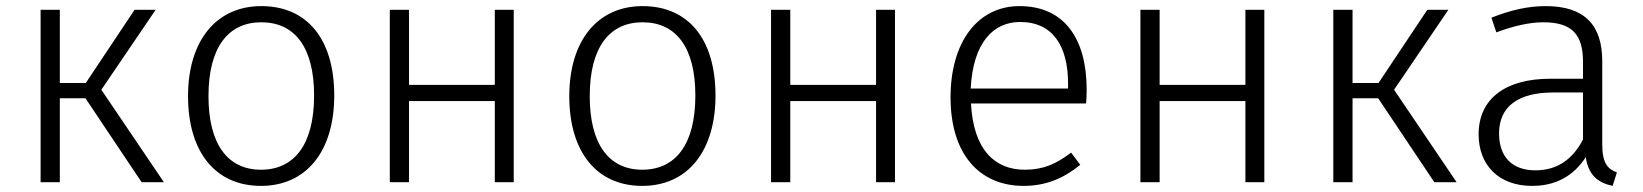

<svg xmlns="http://www.w3.org/2000/svg" viewBox="-20 -597 5382 629"><path d="M490 -565H421L261 -325H176V-565H113V0H176V-275H260L444 0H517L312 -303Z M836 -577C688 -577 596 -463 596 -282C596 -100 685 12 835 12C984 12 1075 -102 1075 -284C1075 -469 986 -577 836 -577ZM836 -524C945 -524 1009 -443 1009 -284C1009 -122 943 -41 835 -41C727 -41 663 -123 663 -282C663 -444 729 -524 836 -524Z M1601 0H1663V-565H1601V-319H1320V-565H1257V0H1320V-266H1601Z M2085 -577C1937 -577 1845 -463 1845 -282C1845 -100 1934 12 2084 12C2233 12 2324 -102 2324 -284C2324 -469 2235 -577 2085 -577ZM2085 -524C2194 -524 2258 -443 2258 -284C2258 -122 2192 -41 2084 -41C1976 -41 1912 -123 1912 -282C1912 -444 1978 -524 2085 -524Z M2850 0H2912V-565H2850V-319H2569V-565H2506V0H2569V-266H2850Z M3540 -303C3540 -470 3467 -577 3320 -577C3182 -577 3094 -458 3094 -278C3094 -96 3185 12 3334 12C3408 12 3466 -14 3519 -57L3489 -97C3440 -60 3399 -41 3337 -41C3240 -41 3169 -105 3161 -258H3538C3539 -269 3540 -286 3540 -303ZM3479 -307H3160C3168 -459 3235 -525 3322 -525C3429 -525 3479 -446 3479 -323Z M4060 0H4122V-565H4060V-319H3779V-565H3716V0H3779V-266H4060Z M4725 -565H4656L4496 -325H4411V-565H4348V0H4411V-275H4495L4679 0H4752L4547 -303Z M5229 -125V-397C5229 -513 5173 -577 5044 -577C4985 -577 4929 -564 4866 -539L4882 -491C4939 -512 4990 -524 5036 -524C5130 -524 5166 -484 5166 -394V-339H5058C4914 -339 4824 -275 4824 -157C4824 -56 4890 12 4999 12C5075 12 5134 -19 5175 -82C5184 -24 5213 1 5263 12L5277 -32C5246 -44 5229 -63 5229 -125ZM5010 -39C4935 -39 4891 -82 4891 -160C4891 -249 4955 -294 5068 -294H5166V-140C5132 -75 5082 -39 5010 -39Z"/></svg>

Font: Glow Sans SC Normal
Style: Regular
Weight: 400
Designer: Ryoko NISHIZUKA (kana, bopomofo & ideographs); Paul D. Hunt (Latin, Greek & Cyrillic); Sandoll Communications, Soo-young
Version: Version 0.93